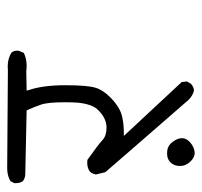

<svg xmlns="http://www.w3.org/2000/svg" viewBox="-34 -556 567 540"><g transform="rotate(-90 250.0 -286.5)"><path d="M147.5 -222.2Q171.4 -222.2 193.4 -227.5Q218.3 -233.4 246.1 -260.7Q266.6 -281.2 272.5 -301.3Q279.8 -323.7 279.8 -387Q279.8 -450.2 266.1 -489.7L264.6 -495.6L319.3 -496.6Q319.3 -496.6 319.8 -496.6Q327.6 -495.6 334.5 -495.6Q354.5 -495.6 370.6 -503.4L376.5 -517.1Q377 -520 377 -522.9Q377 -532.2 371.1 -538.6Q354 -548.8 332.5 -548.8Q327.6 -548.8 322.3 -548.3L46.4 -550.3Q26.4 -550.3 10.3 -541.5L4.4 -530.3Q4.4 -528.8 4.4 -525.1Q4.4 -521.5 5.6 -516.1Q6.8 -510.7 10.3 -505.9Q17.6 -500.5 27.3 -499.5L209 -495.6Q218.8 -474.1 225.3 -455.1Q231.9 -436 231.9 -388.2Q231.9 -362.8 230.5 -349.1Q229 -335.4 226.1 -325.2Q220.7 -304.2 209 -293.5Q187.5 -272 163.1 -271Q161.6 -271 159.7 -271Q137.7 -271 125.7 -282.2Q113.8 -293.5 69.8 -324.7Q65.9 -325.2 62 -325.2Q47.4 -325.2 37.1 -317.9Q30.8 -311.5 28.8 -300.8L35.2 -274.4Q57.1 -248.5 238.8 -40Q251 -27.8 265.6 -24.9Q275.4 -25.9 283.7 -33.2L290.5 -44.9L288.6 -59.6L137.2 -222.2ZM96.2 -100.1Q91.8 -100.6 87.4 -100.6Q70.3 -100.6 60.1 -87.9Q52.7 -78.6 52.7 -64.5Q52.7 -47.4 66.4 -33.7Q75.7 -24.4 87.4 -22.9Q106.4 -22.9 122.6 -39.1Q130.9 -47.9 130.9 -59.1Q130.9 -70.3 121.1 -84.2Q111.3 -98.1 96.2 -100.1Z"/></g></svg>

Font: Bakudai
Style: Light
Weight: 300
Version: Version 1.48